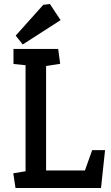

<svg xmlns="http://www.w3.org/2000/svg" viewBox="-20 -934 551 954"><path d="M57 0 46 -73 107 -83V-610L47 -616V-691H269L279 -617L209 -606V-87H402L438 -188H502L482 0ZM93 -713 58 -757 195 -910 228 -914 281 -834Z"/></svg>

Font: Kreon Light
Style: Regular
Weight: 400
Version: Version 2.002